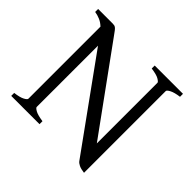

<svg xmlns="http://www.w3.org/2000/svg" viewBox="-156 -780 961 961"><g transform="rotate(45 324.5 -300.0)"><path d="M24.4 0V-21Q60.5 -25.4 77.9 -34.7Q95.2 -43.9 95.2 -50.8V-561Q79.1 -576.2 61.3 -583.7Q43.5 -591.3 24.4 -594.2V-615.2H127.9Q135.3 -615.2 139.9 -614Q144.5 -612.8 149.4 -608.9Q154.3 -605 159.9 -597.4Q165.5 -589.8 174.8 -577.1L495.6 -134.8V-564Q495.6 -569.8 479.7 -579.3Q463.9 -588.9 424.8 -594.2V-615.2H625V-594.2Q589.8 -589.4 572 -580.1Q554.2 -570.8 554.2 -564V14.6Q529.8 11.7 515.9 4.9Q502 -2 496.1 -10.3L153.8 -484.9V-50.8Q153.8 -44.9 170.2 -35.6Q186.5 -26.4 224.6 -21V0Z"/></g></svg>

Font: Gentium Kaktovik
Style: Regular
Weight: 400
Designer: J. Victor Gaultney and Annie Olsen
Foundry: SIL International
Version: Version 1.102; 2013; Maintenance release